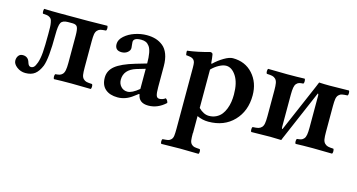

<svg xmlns="http://www.w3.org/2000/svg" viewBox="-74 -745 2383 1281"><g transform="rotate(15 1117.5 -104.5)"><path d="M3.9 -51.8Q3.9 -71.3 14.2 -85.2Q24.4 -99.1 43.9 -99.1Q81.1 -99.1 91.8 -61Q99.1 -36.1 115.2 -36.1Q127 -36.1 135.7 -44.4Q144.5 -52.7 153.8 -78.1Q164.1 -107.4 167.5 -151.6Q170.9 -195.8 170.9 -278.8Q170.9 -309.1 170.4 -325.7Q169.9 -342.3 167 -357.7Q164.1 -373 160.4 -379.4Q156.7 -385.7 147.9 -391.4Q139.2 -397 129.2 -398.4Q119.1 -399.9 101.1 -400.9Q98.1 -406.7 98.1 -417.2Q98.1 -427.7 101.1 -434.1Q148.9 -432.1 204.1 -432.1H405.8Q459 -432.1 537.1 -434.1Q541.5 -429.7 541.5 -417.5Q541.5 -405.3 537.1 -400.9Q512.2 -399.4 500 -396.5Q487.8 -393.6 478.3 -383.5Q468.8 -373.5 465.8 -356.2Q462.9 -338.9 462.9 -307.1V-126Q462.9 -93.8 465.6 -76.4Q468.3 -59.1 478 -49.1Q487.8 -39.1 500.5 -36.1Q513.2 -33.2 539.1 -32.2Q543.5 -27.8 543.5 -15.1Q543.5 -2.4 539.1 2Q464.8 0 407.2 0Q331.1 0 285.2 2Q280.8 -2.4 280.8 -15.1Q280.8 -27.8 285.2 -32.2Q304.2 -33.7 314.5 -36.6Q324.7 -39.6 333.7 -48.8Q342.8 -58.1 346.4 -76.7Q350.1 -95.2 350.1 -126V-314.9Q350.1 -359.4 342 -374.8Q334 -390.1 308.1 -390.1H276.9Q240.2 -390.1 229 -369.9Q217.8 -349.6 217.8 -286.1Q217.8 -123.5 196.8 -67.9Q179.7 -26.4 155 -7.1Q130.4 12.2 89.8 12.2Q56.2 12.2 30 -8.1Q3.9 -28.3 3.9 -51.8Z M858.9 -84V-223.1L797.9 -205.1Q716.8 -179.7 716.8 -109.9Q716.8 -82.5 734.4 -63.2Q752 -43.9 779.8 -43.9Q810.5 -43.9 858.9 -84ZM862.8 -48.8H857.9L831.1 -28.8Q781.7 9.8 726.1 9.8Q671.9 9.8 640.9 -17.1Q609.9 -43.9 609.9 -96.2Q609.9 -144.5 650.4 -177.5Q690.9 -210.4 783.7 -237.8L858.9 -259.8Q858.9 -302.7 853.5 -331.5Q848.1 -360.4 837.2 -375.5Q826.2 -390.6 813 -396.7Q799.8 -402.8 780.8 -402.8Q727.1 -402.8 727.1 -373Q727.1 -364.7 729 -351.6Q731 -338.4 731 -332Q731 -314.9 714.4 -301.5Q697.8 -288.1 673.8 -288.1Q627.9 -288.1 627.9 -333Q627.9 -362.8 657 -388.7Q686 -414.6 727.3 -428.2Q768.6 -441.9 809.1 -441.9Q842.8 -441.9 870.4 -433.6Q897.9 -425.3 921.4 -406.5Q944.8 -387.7 957.8 -353.3Q970.7 -318.8 970.7 -271V-126Q970.7 -86.4 976.1 -69.8Q981.4 -53.2 998 -53.2Q1020.5 -53.2 1039.1 -67.9Q1053.7 -58.6 1056.6 -40Q1002.9 9.8 938 9.8Q871.6 9.8 862.8 -48.8Z M1274.4 -329.1V-64Q1309.6 -28.8 1346.7 -28.8Q1374 -28.8 1396 -39.8Q1418 -50.8 1431.9 -68.4Q1445.8 -85.9 1455.1 -109.9Q1464.4 -133.8 1468 -158.2Q1471.7 -182.6 1471.7 -209Q1471.7 -290.5 1441.9 -336.2Q1412.1 -381.8 1372.6 -381.8Q1351.1 -381.8 1323.5 -366.7Q1295.9 -351.6 1274.4 -329.1ZM1088.4 233.9Q1084 229.5 1084 217.5Q1084 205.6 1088.4 201.2Q1114.3 199.7 1126 197.3Q1137.7 194.8 1147 185.1Q1156.2 175.3 1158.4 158.7Q1160.6 142.1 1160.6 109.9V-311Q1160.6 -334 1158.4 -345.9Q1156.2 -357.9 1148.4 -365.7Q1140.6 -373.5 1129.4 -376.2Q1118.2 -378.9 1095.7 -380.9Q1094.2 -385.7 1093.3 -396Q1092.3 -406.2 1093.8 -411.1Q1167.5 -420.4 1245.6 -442.9Q1263.2 -442.9 1264.6 -429.2Q1268.1 -410.2 1271.5 -370.1H1276.4Q1306.2 -398.9 1342.3 -420.4Q1378.4 -441.9 1402.8 -441.9Q1488.3 -441.9 1541 -383.3Q1593.8 -324.7 1593.8 -235.8Q1593.8 -127.9 1527.8 -59.1Q1461.9 9.8 1352.5 9.8Q1312 9.8 1274.4 -7.8V109.9H1273.4Q1273.4 142.1 1275.6 158.7Q1277.8 175.3 1287.1 185.1Q1296.4 194.8 1308.1 197.3Q1319.8 199.7 1345.7 201.2Q1350.1 205.6 1350.1 217.5Q1350.1 229.5 1345.7 233.9Q1325.2 233.4 1282.2 232.9Q1239.3 232.4 1217.8 231.9Q1166.5 231.9 1088.4 233.9Z M1844.2 -70.8 1986.3 -400.9Q1988.8 -406.7 1993.2 -417.7Q1997.6 -428.7 2000 -434.1Q2036.1 -432.1 2074.2 -432.1Q2122.1 -432.1 2206.1 -434.1Q2210.4 -429.7 2210.4 -417Q2210.4 -404.3 2206.1 -399.9Q2180.7 -398.9 2167.7 -396.2Q2154.8 -393.6 2145 -383.5Q2135.3 -373.5 2132.3 -355.7Q2129.4 -337.9 2129.4 -306.2V-127Q2129.4 -95.2 2132.3 -77.4Q2135.3 -59.6 2145.3 -49.6Q2155.3 -39.6 2168 -36.4Q2180.7 -33.2 2206.1 -32.2Q2210.4 -27.8 2210.4 -15.1Q2210.4 -2.4 2206.1 2Q2124 0 2074.2 0Q2000 0 1954.1 2Q1949.7 -2.4 1949.7 -15.1Q1949.7 -27.8 1954.1 -32.2Q1972.7 -33.7 1982.7 -36.9Q1992.7 -40 2001.2 -49.6Q2009.8 -59.1 2012.9 -77.6Q2016.1 -96.2 2016.1 -127V-349.1Q2016.1 -360.8 2010.3 -360.8L1868.2 -29.8Q1866.7 -25.9 1861.6 -14.6Q1856.4 -3.4 1855 2Q1816.9 0 1780.3 0Q1731.9 0 1647.9 2Q1643.6 -2.4 1643.6 -15.1Q1643.6 -27.8 1647.9 -32.2Q1673.3 -33.2 1686.3 -36.4Q1699.2 -39.6 1709 -49.6Q1718.8 -59.6 1721.9 -77.4Q1725.1 -95.2 1725.1 -127V-306.2Q1725.1 -337.9 1721.9 -355.7Q1718.8 -373.5 1709 -383.3Q1699.2 -393.1 1686.3 -396Q1673.3 -398.9 1647.9 -399.9Q1643.6 -404.3 1643.6 -417Q1643.6 -429.7 1647.9 -434.1Q1730 -432.1 1780.3 -432.1Q1854.5 -432.1 1900.4 -434.1Q1904.8 -429.7 1904.8 -417Q1904.8 -404.3 1900.4 -399.9Q1881.8 -398.9 1871.8 -396Q1861.8 -393.1 1853.3 -383.5Q1844.7 -374 1841.6 -355.5Q1838.4 -336.9 1838.4 -306.2V-83Q1838.4 -70.8 1844.2 -70.8Z"/></g></svg>

Font: Common Serif SemiBold
Style: Regular
Weight: 600
Designer: Philipp H. Poll, Khaled Hosny
Foundry: Stefan Peev, Context Ltd.
Version: Version 1.026